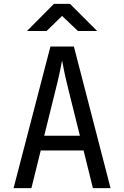

<svg xmlns="http://www.w3.org/2000/svg" viewBox="-20 -970 640 990"><path d="M50 0 240 -730H361L550 0H459L411 -194H190L142 0ZM208 -270H392L336 -495Q320 -559 311 -602Q302 -645 300 -658Q298 -645 289 -602Q280 -559 264 -496ZM119 -810 258 -950H341L481 -810H382L300 -888L220 -810Z"/></svg>

Font: JetBrains Mono Zero
Style: Regular-Zero
Weight: 400
Designer: Philipp Nurullin, Konstantin Bulenkov
Foundry: JetBrains
Version: Version 2.211